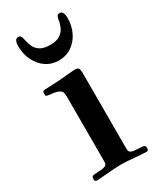

<svg xmlns="http://www.w3.org/2000/svg" viewBox="-186 -781 706 850"><g transform="rotate(-30 167.0 -356.5)"><path d="M41 -682Q41 -719 61 -719Q71 -719 75 -710.5Q79 -702 81 -689Q84 -674 91.5 -657Q99 -640 117 -628.5Q135 -617 167 -617Q200 -617 217.5 -628.5Q235 -640 243 -657Q251 -674 253 -689Q255 -702 258.5 -710.5Q262 -719 272 -719Q293 -719 293 -682Q293 -643 277 -610Q261 -577 232.5 -557.5Q204 -538 167 -538Q130 -538 101.5 -557.5Q73 -577 57 -610Q41 -643 41 -682ZM35 -8Q35 -23 49 -23L91 -26Q101 -27 108.5 -31.5Q116 -36 116 -50V-383Q116 -399 112 -406.5Q108 -414 99 -418Q90 -423 76.5 -425Q63 -427 52 -428Q44 -429 39.5 -430.5Q35 -432 35 -442Q35 -451 38 -454.5Q41 -458 51 -458Q62 -458 87 -459.5Q112 -461 131 -462Q155 -464 175 -466Q195 -468 207 -468Q223 -468 226 -459.5Q229 -451 229 -440V-50Q229 -36 236.5 -31.5Q244 -27 254 -26L296 -23Q310 -23 310 -8Q310 6 299 6Q289 6 271.5 4.5Q254 3 239 2Q222 0 204 -1Q186 -2 172 -2Q158 -2 140 -1Q122 0 105 2Q90 3 72.5 4.5Q55 6 45 6Q35 6 35 -8Z"/></g></svg>

Font: Monomakh
Style: Regular
Weight: 400
Version: Version 1.200; ttfautohint (v1.8.4.7-5d5b)